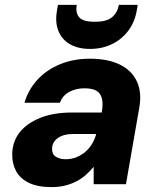

<svg xmlns="http://www.w3.org/2000/svg" viewBox="-20 -753 644 785"><path d="M191 12Q134 12 98 -5.5Q62 -23 45.5 -54Q29 -85 30 -124Q31 -175 61 -212.5Q91 -250 145.5 -271.5Q200 -293 275 -293H396Q402 -327 397 -349Q392 -371 375 -381.5Q358 -392 325 -392Q291 -392 263.5 -377.5Q236 -363 225 -333H80Q96 -387 133.5 -427.5Q171 -468 226 -490.5Q281 -513 347 -513Q420 -513 469 -489.5Q518 -466 539.5 -420.5Q561 -375 549 -310L495 0H363V-71Q348 -53 330.5 -37.5Q313 -22 291.5 -11Q270 0 245 6Q220 12 191 12ZM249 -102Q272 -102 292 -110Q312 -118 328 -131.5Q344 -145 355.5 -163.5Q367 -182 373 -204V-205H277Q252 -205 233 -197.5Q214 -190 203.5 -176.5Q193 -163 193 -145Q192 -123 208 -112.5Q224 -102 249 -102ZM348 -553Q299 -553 265.5 -572.5Q232 -592 218 -628.5Q204 -665 214 -716L217 -733H294Q288 -701 303.5 -682.5Q319 -664 368 -664Q416 -664 438 -682.5Q460 -701 466 -733H543L540 -715Q532 -664 505 -628Q478 -592 437.5 -572.5Q397 -553 348 -553Z"/></svg>

Font: DM Sans 17pt Black
Style: Italic
Weight: 900
Italic angle: -10°
Version: Version 4.004;gftools[0.9.30]